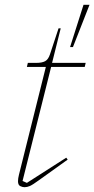

<svg xmlns="http://www.w3.org/2000/svg" viewBox="-20 -768 393 800"><path d="M82 12Q74 12 64.5 7.5Q55 3 55 -13Q55 -24 59 -40L171 -489H92L96 -506H131Q155 -506 168 -513Q181 -520 188 -541L224 -650H233L197 -506H337L333 -489H193L74 -14L92 -6L256 -111L262 -103L142 -17Q116 2 104.5 7Q93 12 82 12ZM328 -748H353L284 -572H272Z"/></svg>

Font: IBM Plex Serif Thin
Style: Italic
Weight: 100
Italic angle: -14°
Designer: Mike Abbink, Paul van der Laan, Pieter van Rosmalen
Foundry: Bold Monday
Version: Version 3.001